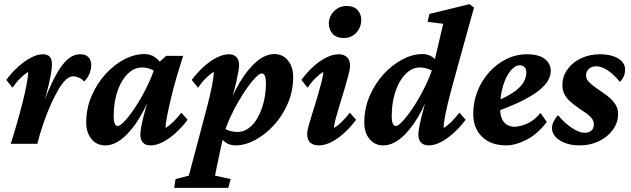

<svg xmlns="http://www.w3.org/2000/svg" viewBox="-20 -701 3075 936"><path d="M336.9 -329.1Q319.3 -329.1 301.8 -313Q284.2 -296.9 267.1 -268.1Q250 -239.3 231.4 -200.2Q208 -148.4 189.9 -94.7Q171.9 -41 162.1 0H32.2Q45.9 -42 60.5 -92.8Q75.2 -143.6 88.4 -194.8Q101.6 -246.1 109.4 -287.6Q117.2 -329.1 117.2 -350.6Q98.6 -338.9 79.6 -320.3Q60.5 -301.8 41 -273.4L10.7 -311.5Q35.2 -344.7 66.4 -373.5Q97.7 -402.3 129.9 -419.4Q162.1 -436.5 189.5 -436.5Q210.9 -436.5 222.2 -424.8Q233.4 -413.1 233.4 -385.7Q233.4 -371.1 227.1 -334Q220.7 -296.9 205.1 -239.3Q189.5 -181.6 159.2 -104.5H155.3Q180.7 -171.9 204.6 -231.4Q228.5 -291 253.9 -337.4Q279.3 -383.8 308.1 -410.2Q336.9 -436.5 372.1 -436.5Q397.5 -436.5 411.1 -422.4Q424.8 -408.2 424.8 -382.8Q424.8 -363.3 416 -341.8Q407.2 -320.3 390.6 -303.7Q379.9 -315.4 364.7 -322.3Q349.6 -329.1 336.9 -329.1Z M493.2 7.8Q451.2 7.8 425.8 -23.4Q400.4 -54.7 400.4 -103.5Q400.4 -172.9 426.3 -232.9Q452.1 -293 494.1 -339.4Q536.1 -385.7 585.9 -411.6Q635.7 -437.5 684.6 -437.5Q714.8 -437.5 736.8 -420.9Q758.8 -404.3 781.2 -375L746.1 -343.8Q731.4 -358.4 711.9 -365.2Q692.4 -372.1 671.9 -372.1Q642.6 -372.1 617.7 -354Q592.8 -335.9 573.7 -303.2Q554.7 -270.5 544.4 -227.1Q534.2 -183.6 534.2 -132.8Q534.2 -111.3 539.1 -99.1Q543.9 -86.9 554.7 -86.9Q566.4 -86.9 590.3 -113.3Q614.3 -139.6 642.6 -183.1Q670.9 -226.6 696.8 -279.3Q722.7 -332 739.3 -385.7L755.9 -397.5L790 -428.7H873Q857.4 -380.9 841.8 -328.1Q826.2 -275.4 814.5 -225.6Q802.7 -175.8 794.9 -136.7Q787.1 -97.7 787.1 -77.1Q806.6 -88.9 825.7 -107.9Q844.7 -127 864.3 -151.4L894.5 -117.2Q870.1 -84 838.9 -55.2Q807.6 -26.4 775.4 -9.3Q743.2 7.8 713.9 7.8Q689.5 7.8 676.8 -5.9Q664.1 -19.5 664.1 -44.9Q664.1 -60.5 669.9 -90.3Q675.8 -120.1 688.5 -167Q701.2 -213.9 722.7 -283.2H731.4Q700.2 -193.4 661.1 -128.4Q622.1 -63.5 579.1 -27.8Q536.1 7.8 493.2 7.8Z M829.1 214.8 835.9 171.9 900.4 155.3Q904.3 141.6 910.6 117.7Q917 93.8 926.8 56.6L985.4 -164.1Q1003.9 -233.4 1013.2 -281.7Q1022.5 -330.1 1022.5 -350.6Q1002.9 -338.9 983.9 -320.3Q964.8 -301.8 945.3 -273.4L915 -311.5Q939.5 -344.7 970.7 -373.5Q1002 -402.3 1034.7 -419.4Q1067.4 -436.5 1095.7 -436.5Q1119.1 -436.5 1132.3 -422.9Q1145.5 -409.2 1145.5 -383.8Q1145.5 -362.3 1131.8 -301.3Q1118.2 -240.2 1086.9 -144.5H1079.1Q1109.4 -233.4 1148.4 -298.8Q1187.5 -364.3 1231 -400.9Q1274.4 -437.5 1317.4 -437.5Q1358.4 -437.5 1383.8 -406.2Q1409.2 -375 1409.2 -326.2Q1409.2 -257.8 1383.3 -197.3Q1357.4 -136.7 1315.4 -90.8Q1273.4 -44.9 1224.1 -18.6Q1174.8 7.8 1127.9 7.8Q1098.6 7.8 1077.6 -8.3Q1056.6 -24.4 1035.2 -53.7L1063.5 -84Q1079.1 -69.3 1098.6 -63.5Q1118.2 -57.6 1136.7 -57.6Q1167 -57.6 1192.4 -76.2Q1217.8 -94.7 1236.3 -127.9Q1254.9 -161.1 1265.6 -204.1Q1276.4 -247.1 1276.4 -296.9Q1276.4 -318.4 1271.5 -330.6Q1266.6 -342.8 1256.8 -342.8Q1245.1 -342.8 1227.1 -324.7Q1209 -306.6 1187 -275.9Q1165 -245.1 1142.6 -206.5Q1120.1 -168 1101.1 -126Q1082 -84 1070.3 -43.9L1068.4 -33.2L1056.6 18.6Q1043.9 76.2 1037.1 110.8Q1030.3 145.5 1028.3 155.3L1104.5 171.9L1092.8 214.8Z M1534.2 7.8Q1507.8 7.8 1492.7 -5.4Q1477.5 -18.6 1477.5 -48.8Q1477.5 -63.5 1485.8 -92.8Q1494.1 -122.1 1505.9 -159.2Q1517.6 -196.3 1528.8 -233.9Q1540 -271.5 1547.9 -302.7Q1555.7 -334 1555.7 -350.6Q1537.1 -338.9 1518.1 -320.3Q1499 -301.8 1479.5 -273.4L1449.2 -311.5Q1473.6 -344.7 1504.4 -373.5Q1535.2 -402.3 1568.4 -419.4Q1601.6 -436.5 1630.9 -436.5Q1657.2 -436.5 1671.9 -421.9Q1686.5 -407.2 1686.5 -379.9Q1686.5 -365.2 1678.7 -335.4Q1670.9 -305.7 1659.7 -267.6Q1648.4 -229.5 1636.7 -191.9Q1625 -154.3 1616.7 -123.5Q1608.4 -92.8 1608.4 -77.1Q1627.9 -88.9 1647 -107.9Q1666 -127 1685.5 -151.4L1715.8 -117.2Q1691.4 -84 1660.6 -55.2Q1629.9 -26.4 1597.2 -9.3Q1564.5 7.8 1534.2 7.8ZM1656.2 -515.6Q1620.1 -515.6 1601.6 -536.1Q1583 -556.6 1583 -586.9Q1583 -608.4 1594.2 -627.9Q1605.5 -647.5 1625 -659.7Q1644.5 -671.9 1669.9 -671.9Q1705.1 -671.9 1723.1 -651.9Q1741.2 -631.8 1741.2 -603.5Q1741.2 -581.1 1730.5 -560.5Q1719.7 -540 1700.7 -527.8Q1681.6 -515.6 1656.2 -515.6Z M1848.6 7.8Q1806.6 7.8 1781.2 -23.4Q1755.9 -54.7 1755.9 -103.5Q1755.9 -171.9 1781.7 -232.4Q1807.6 -293 1849.6 -338.9Q1891.6 -384.8 1941.4 -411.1Q1991.2 -437.5 2040 -437.5Q2069.3 -437.5 2091.3 -420.9Q2113.3 -404.3 2134.8 -375L2101.6 -343.8Q2086.9 -358.4 2066.9 -365.2Q2046.9 -372.1 2027.3 -372.1Q1998 -372.1 1973.1 -354Q1948.2 -335.9 1929.2 -303.2Q1910.2 -270.5 1899.9 -227.1Q1889.6 -183.6 1889.6 -132.8Q1889.6 -111.3 1894.5 -99.1Q1899.4 -86.9 1910.2 -86.9Q1921.9 -86.9 1945.8 -113.3Q1969.7 -139.6 1998 -183.1Q2026.4 -226.6 2052.2 -279.3Q2078.1 -332 2094.7 -385.7L2097.7 -401.4L2140.6 -585L2064.5 -594.7L2073.2 -632.8L2268.6 -680.7L2291 -664.1Q2281.2 -629.9 2271.5 -594.7Q2261.7 -559.6 2252.4 -525.9Q2243.2 -492.2 2234.4 -460.9L2180.7 -265.6Q2162.1 -196.3 2152.3 -148.4Q2142.6 -100.6 2142.6 -77.1Q2162.1 -88.9 2181.2 -107.9Q2200.2 -127 2219.7 -151.4L2250 -117.2Q2225.6 -84 2194.3 -55.2Q2163.1 -26.4 2130.9 -9.3Q2098.6 7.8 2069.3 7.8Q2045.9 7.8 2032.7 -5.9Q2019.5 -19.5 2019.5 -44.9Q2019.5 -60.5 2025.4 -90.3Q2031.2 -120.1 2043.9 -167Q2056.6 -213.9 2078.1 -283.2H2086.9Q2055.7 -193.4 2016.6 -128.4Q1977.5 -63.5 1934.6 -27.8Q1891.6 7.8 1848.6 7.8Z M2447.3 7.8Q2374 7.8 2330.6 -33.7Q2287.1 -75.2 2287.1 -146.5Q2287.1 -205.1 2308.1 -257.3Q2329.1 -309.6 2365.2 -349.6Q2401.4 -389.6 2448.7 -413.1Q2496.1 -436.5 2548.8 -436.5Q2606.4 -436.5 2635.7 -413.6Q2665 -390.6 2665 -354.5Q2665 -334 2653.3 -311.5Q2641.6 -289.1 2613.8 -265.1Q2585.9 -241.2 2534.7 -214.4Q2483.4 -187.5 2404.3 -159.2V-210Q2458 -232.4 2488.8 -254.9Q2519.5 -277.3 2532.7 -300.8Q2545.9 -324.2 2545.9 -348.6Q2545.9 -364.3 2537.1 -373.5Q2528.3 -382.8 2513.7 -382.8Q2491.2 -382.8 2469.2 -356.4Q2447.3 -330.1 2432.6 -283.2Q2418 -236.3 2418 -172.9Q2418 -127 2437.5 -105Q2457 -83 2488.3 -83Q2513.7 -83 2548.3 -97.7Q2583 -112.3 2615.2 -150.4L2645.5 -106.4Q2601.6 -47.9 2547.4 -20Q2493.2 7.8 2447.3 7.8Z M2805.7 7.8Q2765.6 7.8 2734.9 -3.9Q2704.1 -15.6 2687.5 -34.7Q2670.9 -53.7 2670.9 -75.2Q2670.9 -92.8 2679.2 -109.4Q2687.5 -126 2700.2 -139.6Q2731.4 -101.6 2767.6 -77.6Q2803.7 -53.7 2830.1 -53.7Q2850.6 -53.7 2862.8 -64Q2875 -74.2 2875 -95.7Q2875 -112.3 2861.8 -127.9Q2848.6 -143.6 2806.6 -169.9Q2776.4 -190.4 2757.3 -208.5Q2738.3 -226.6 2730 -245.1Q2721.7 -263.7 2721.7 -285.2Q2721.7 -329.1 2746.6 -363.3Q2771.5 -397.5 2813 -417Q2854.5 -436.5 2905.3 -436.5Q2938.5 -436.5 2965.8 -428.2Q2993.2 -419.9 3010.3 -403.3Q3027.3 -386.7 3027.3 -361.3Q3027.3 -342.8 3020.5 -328.1Q3013.7 -313.5 3002 -301.8Q2968.8 -341.8 2939.9 -359.9Q2911.1 -377.9 2886.7 -377.9Q2864.3 -377.9 2850.6 -365.2Q2836.9 -352.5 2836.9 -334Q2836.9 -322.3 2842.8 -312Q2848.6 -301.8 2864.7 -288.6Q2880.9 -275.4 2911.1 -254.9Q2942.4 -234.4 2960 -216.8Q2977.5 -199.2 2985.4 -182.6Q2993.2 -166 2993.2 -146.5Q2993.2 -103.5 2967.8 -68.4Q2942.4 -33.2 2899.9 -12.7Q2857.4 7.8 2805.7 7.8Z"/></svg>

Font: Crimson Pro
Style: Bold Italic
Weight: 700
Italic angle: -12°
Designer: Jacques Le Bailly
Foundry: Baron von Fonthausen
Version: Version 1.003